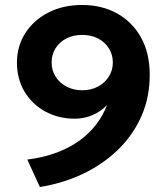

<svg xmlns="http://www.w3.org/2000/svg" viewBox="-20 -735 674 770"><path d="M140 15 89.5 -95Q156 -103.5 208.5 -123.5Q261 -143.5 300.5 -172.5Q340 -201.5 367 -237.5Q394 -273.5 409 -313.5Q385.5 -288.5 351.8 -273.8Q318 -259 280 -259Q214 -259 161.2 -288Q108.5 -317 78.2 -367.8Q48 -418.5 48 -484Q48 -549.5 81.2 -601.8Q114.5 -654 173.5 -684.5Q232.5 -715 309.5 -715Q388.5 -715 449.5 -681.2Q510.5 -647.5 545.5 -584.8Q580.5 -522 580.5 -434.5Q580.5 -344.5 547 -268.8Q513.5 -193 453.2 -134.5Q393 -76 313 -38Q233 0 140 15ZM309.5 -373Q344.5 -373 372.2 -387.5Q400 -402 416.2 -427.2Q432.5 -452.5 432.5 -484Q432.5 -516.5 416.5 -541.5Q400.5 -566.5 373 -580.8Q345.5 -595 309.5 -595Q274 -595 246.2 -580.8Q218.5 -566.5 202.8 -541.5Q187 -516.5 187 -484Q187 -452.5 203.2 -427.2Q219.5 -402 247.2 -387.5Q275 -373 309.5 -373Z"/></svg>

Font: Geologica Cursive SemiBold
Style: Regular
Weight: 600
Designer: Sindre Bremnes, Frode Helland
Foundry: Monokrom Skriftforlag AS
Version: Version 1.010;gftools[0.9.28]